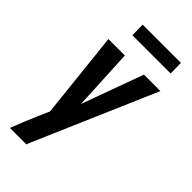

<svg xmlns="http://www.w3.org/2000/svg" viewBox="-282 -780 1065 1065"><g transform="rotate(45 250.0 -248.0)"><path d="M167 215H38Q54 173 71.5 131Q89 89 107 47L131 -7L76 -520H205L223 -158L355 -520H484L175 195ZM155 -629 154 -711H454L455 -629Z"/></g></svg>

Font: Iosevka Extrabold Oblique
Style: Regular
Weight: 800
Italic angle: -9°
Monospace: yes
Designer: Belleve Invis
Foundry: Belleve Invis
Version: Version 32.5.0; ttfautohint (v1.8.4)